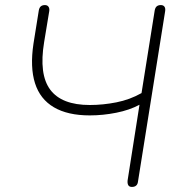

<svg xmlns="http://www.w3.org/2000/svg" viewBox="-20 -731 697 757"><path d="M500 6Q490 6 486 -0.5Q482 -7 483 -19L530 -318Q491 -297 438.5 -286.5Q386 -276 334 -276Q247 -276 192.5 -308Q138 -340 118 -403Q98 -466 112 -559L133 -690Q135 -701 141 -706Q147 -711 157 -711Q167 -711 171.5 -704Q176 -697 174 -686L154 -565Q133 -438 178 -377.5Q223 -317 334 -317Q386 -317 439 -327.5Q492 -338 538 -364L590 -690Q592 -701 598 -706Q604 -711 614 -711Q624 -711 628.5 -704.5Q633 -698 631 -686L524 -15Q523 -5 517 0.5Q511 6 500 6Z"/></svg>

Font: Nunito ExtraLight
Style: Italic
Weight: 200
Italic angle: -9°
Designer: Vernon Adams
Foundry: Vernon Adams
Version: Version 3.602